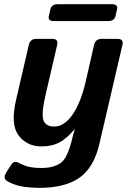

<svg xmlns="http://www.w3.org/2000/svg" viewBox="-20 -700 623 925"><path d="M238.8 -598.6Q209.5 -598.6 215.3 -623L222.7 -655.3Q228.5 -679.7 257.3 -679.7H520Q549.3 -679.7 543.9 -655.3L536.6 -623Q530.8 -598.6 501.5 -598.6ZM57.1 -217.3 118.7 -483.4Q125.5 -512.7 154.3 -512.7H232.4Q262.2 -512.7 255.4 -483.4L200.7 -248Q177.7 -148.9 189.7 -119.6Q201.7 -90.3 240.7 -90.3Q290 -90.3 330.1 -148.7Q370.1 -207 393.6 -310.1L433.1 -483.4Q439.9 -512.7 468.8 -512.7H546.9Q576.7 -512.7 569.8 -483.4L458.5 -5.4Q432.6 106.4 363.5 155.8Q294.4 205.1 167 205.1Q136.2 205.1 95.9 200Q55.7 194.8 17.6 174.3Q-8.3 160.6 9.8 131.8L33.7 93.8Q46.9 72.3 69.3 84Q102.5 101.1 126 105.2Q149.4 109.4 181.6 109.4Q232.9 109.4 269 87.6Q305.2 65.9 329.1 -37.1Q334 -58.6 340.3 -76.2H338.4Q299.3 -30.3 263.9 -12.5Q228.5 5.4 179.7 5.4Q110.4 5.4 70.1 -46.9Q29.8 -99.1 57.1 -217.3Z"/></svg>

Font: Istok
Style: Bold Italic
Weight: 700
Italic angle: -13°
Designer: Andrey V. Panov
Foundry: Andrey V. Panov
Version: Version 1.0.3